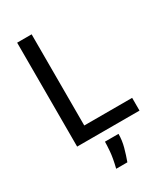

<svg xmlns="http://www.w3.org/2000/svg" viewBox="-213 -752 916 1056"><g transform="rotate(-30 245.5 -223.5)"><path d="M77 0V-660H169V0ZM106 0V-81H473V0ZM202 213Q217 152 220 112.5Q223 73 223 53H309Q309 94 298 134.5Q287 175 273 213Z"/></g></svg>

Font: Bricolage Grotesque 36pt
Style: Regular
Weight: 400
Designer: Mathieu Triay
Foundry: Atelier Triay
Version: Version 1.001;gftools[0.9.33.dev8+g029e19f]